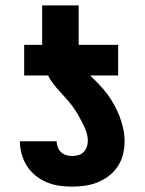

<svg xmlns="http://www.w3.org/2000/svg" viewBox="-20 -687 540 715"><path d="M248 8Q224 8 200 4.5Q176 1 153.5 -8.5Q131 -18 112 -33.5Q93 -49 80 -69.5Q67 -90 60.5 -113.5Q54 -137 54 -161H191Q191 -150 195 -139Q199 -128 207 -120.5Q215 -113 226 -109.5Q237 -106 248 -106Q260 -106 271 -109Q282 -112 290.5 -120Q299 -128 303 -139Q307 -150 307 -162Q307 -180 301 -197Q295 -214 286.5 -230.5Q278 -247 269 -262.5Q260 -278 249 -292.5Q238 -307 226 -320.5Q214 -334 201.5 -347.5Q189 -361 178 -375.5Q167 -390 159 -406H70V-520H137V-667H273V-520H420V-406H316Q333 -389 349.5 -372Q366 -355 380 -336Q394 -317 405.5 -296Q417 -275 425.5 -253Q434 -231 439 -207.5Q444 -184 444 -160Q444 -136 438 -112Q432 -88 418.5 -67.5Q405 -47 385.5 -32Q366 -17 343.5 -8Q321 1 297 4.5Q273 8 248 8Z"/></svg>

Font: Iosevka SS04 Heavy
Style: Regular
Weight: 900
Monospace: yes
Designer: Belleve Invis
Foundry: Belleve Invis
Version: Version 19.0.0; ttfautohint (v1.8.4)